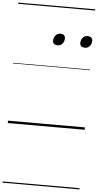

<svg xmlns="http://www.w3.org/2000/svg" viewBox="-86 -1057 817 1604"><g transform="rotate(5 322.5 -255.0)"><path d="M357 -683Q339 -683 328 -692Q317 -701 317 -719Q317 -743 332 -762.5Q347 -782 374 -782Q392 -782 403 -773Q414 -764 414 -745Q414 -722 399 -702.5Q384 -683 357 -683ZM586 -683Q568 -683 556.5 -692Q545 -701 545 -719Q545 -743 560 -762.5Q575 -782 603 -782Q620 -782 631.5 -773Q643 -764 643 -745Q643 -722 628.5 -702.5Q614 -683 586 -683ZM0 490H645V500H0ZM0 -20H645V0H0ZM0 -505H645V-500H0ZM0 -1010H645V-1000H0Z"/></g></svg>

Font: Playwrite AU TAS Guides
Style: Regular
Weight: 400
Designer: Veronika Burian, José Scaglione
Foundry: TypeTogether
Version: Version 1.003